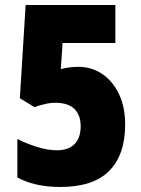

<svg xmlns="http://www.w3.org/2000/svg" viewBox="-20 -734 562 764"><path d="M293 -468Q345 -468 387 -439.5Q429 -411 453.5 -359.5Q478 -308 478 -238Q478 -118 414.5 -54Q351 10 220 10Q118 10 49 -28V-181Q84 -163 127 -149.5Q170 -136 207 -136Q252 -136 276.5 -160.5Q301 -185 301 -232Q301 -276 276 -300.5Q251 -325 200 -325Q180 -325 159 -320Q138 -315 117 -308L59 -343L82 -714H439V-563H229L222 -459Q241 -464 257.5 -466Q274 -468 293 -468Z"/></svg>

Font: Noto Sans Gujarati UI Condensed Black
Style: Regular
Weight: 900
Width: 3
Designer: Jelle Bosma - Monotype Design Team, Universal Thirst
Foundry: Monotype Imaging Inc.
Version: Version 2.106; ttfautohint (v1.8.4.7-5d5b)